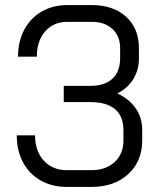

<svg xmlns="http://www.w3.org/2000/svg" viewBox="-20 -728 630 756"><path d="M540 -215V-175Q540 -93 485 -42.5Q430 8 340 8H243Q185 8 140 -17.5Q95 -43 70.5 -89Q46 -135 46 -195H118Q118 -133 152.5 -95.5Q187 -58 243 -58H340Q397 -58 431.5 -90Q466 -122 466 -175V-215Q466 -271 432.5 -298.5Q399 -326 337 -326H231V-390H337Q392 -390 422.5 -418Q453 -446 453 -499V-539Q453 -586 422.5 -614Q392 -642 342 -642H245Q191 -642 158 -604.5Q125 -567 125 -505H51Q51 -565 75.5 -611Q100 -657 144 -682.5Q188 -708 245 -708H342Q426 -708 476.5 -662Q527 -616 527 -539V-499Q527 -452 504.5 -416Q482 -380 442 -360Q488 -339 514 -302Q540 -265 540 -215Z"/></svg>

Font: Bai Jamjuree
Style: Regular
Weight: 400
Designer: Katatrad Aksorn Co.,Ltd.
Foundry: Cadson Demak Co.,Ltd.
Version: Version 1.000; ttfautohint (v1.6)